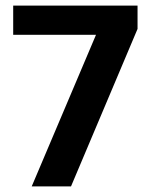

<svg xmlns="http://www.w3.org/2000/svg" viewBox="-20 -664 538 684"><path d="M93 0 322 -540H27V-644H470V-561L233 0Z"/></svg>

Font: Kanit Medium
Style: Regular
Weight: 500
Designer: Katatrad Team
Foundry: CadsonDemak
Version: Version 2.000; ttfautohint (v1.8.3)